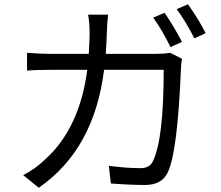

<svg xmlns="http://www.w3.org/2000/svg" viewBox="-20 -844 1040 902"><path d="M715 -591Q751 -591 779 -596L835 -568Q830 -540 830 -519Q814 -132 769 -36Q741 25 662 25Q592 25 501 18L491 -65Q576 -54 640 -54Q683 -54 698 -86Q749 -189 749 -516H469Q422 -141 162 38L89 -21Q148 -52 192 -95Q354 -241 390 -516H222Q142 -516 107 -512V-596Q165 -591 221 -591H397Q401 -655 401 -692Q401 -735 394 -775H488Q484 -747 482 -694Q481 -656 477 -591ZM753 -784Q794 -725 835 -647L781 -623Q741 -704 700 -761ZM863 -824Q918 -746 946 -688L893 -664Q850 -748 810 -801Z"/></svg>

Font: 思源黑体R
Style: Regular
Weight: 400
Designer: Ryoko NISHIZUKA  (kana & ideographs); Paul D. Hunt (Latin, Greek & Cyrillic); Wenlong ZHANG  (bopomofo); Sandoll Communi
Foundry: Adobe Systems Incorporated
Version: Version 1.00 June 24, 2014, initial release